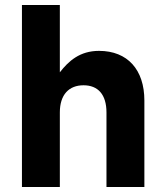

<svg xmlns="http://www.w3.org/2000/svg" viewBox="-20 -750 663 770"><path d="M68 -730V0H220V-299C220 -371 257 -408 315 -408C373 -408 407 -371 407 -299V0H559V-347C559 -470 492 -546 377 -546C300 -546 255 -505 220 -460V-730Z"/></svg>

Font: Mission
Style: Bold
Weight: 700
Version: Version 1.000;FEAKit 1.0